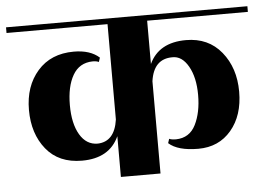

<svg xmlns="http://www.w3.org/2000/svg" viewBox="-64 -618 942 676"><g transform="rotate(-5 406.5 -280.0)"><path d="M266 -124Q326 -126 337 -203V-540H-20V-560H833V-540H477V-387Q511 -460 607 -460Q686 -460 732 -403.5Q778 -347 778 -263Q778 -179 734 -127Q690 -75 617.5 -75Q545 -75 513 -104L518 -119Q526 -115 542 -115Q590 -116 611.5 -159Q633 -202 633 -264Q633 -326 610.5 -365.5Q588 -405 554 -404Q488 -404 477 -326V0H337V-144Q303 -69 206 -69Q124 -69 79.5 -124Q35 -179 35 -263Q35 -347 82 -400.5Q129 -454 210 -454Q268 -454 300 -425L295 -410Q287 -414 273 -414Q226 -413 203 -373Q180 -333 180 -267.5Q180 -202 203 -163Q226 -124 266 -124Z"/></g></svg>

Font: Rozha One
Style: Regular
Weight: 400
Designer: Tim Donaldson, Indian Type Foundry
Foundry: Indian Type Foundry
Version: Version 1.300;PS 1.0;hotconv 1.0.78;makeotf.lib2.5.61930; tt